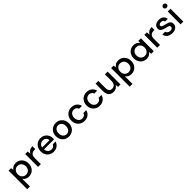

<svg xmlns="http://www.w3.org/2000/svg" viewBox="573 -2864 5228 5228"><g transform="rotate(-45 3187.0 -250.0)"><path d="M67 220V-496H162L173 -419Q197 -454 239 -481Q281 -508 347 -508Q419 -508 474 -474Q529 -440 560.5 -381Q592 -322 592 -247Q592 -172 560.5 -113.5Q529 -55 474 -21.5Q419 12 346 12Q288 12 243.5 -11Q199 -34 173 -76V220ZM328 -80Q396 -80 440 -126.5Q484 -173 484 -248Q484 -297 464 -335Q444 -373 409 -394.5Q374 -416 328 -416Q260 -416 216.5 -369Q173 -322 173 -248Q173 -173 216.5 -126.5Q260 -80 328 -80Z M707 0V-496H802L811 -402Q837 -451 883.5 -479.5Q930 -508 996 -508V-397H967Q923 -397 888.5 -382.5Q854 -368 833.5 -333.5Q813 -299 813 -238V0Z M1305 12Q1232 12 1175.5 -20.5Q1119 -53 1087 -111Q1055 -169 1055 -246Q1055 -324 1086.5 -383Q1118 -442 1174.5 -475Q1231 -508 1306 -508Q1379 -508 1433 -475.5Q1487 -443 1517 -389Q1547 -335 1547 -270Q1547 -260 1546.5 -248.5Q1546 -237 1545 -223H1159Q1164 -151 1206.5 -113.5Q1249 -76 1305 -76Q1350 -76 1380.5 -96.5Q1411 -117 1426 -152H1532Q1512 -82 1452.5 -35Q1393 12 1305 12ZM1305 -421Q1252 -421 1211 -389.5Q1170 -358 1161 -295H1441Q1438 -353 1400 -387Q1362 -421 1305 -421Z M1889 12Q1818 12 1761.5 -20.5Q1705 -53 1672 -111.5Q1639 -170 1639 -248Q1639 -326 1672.5 -384.5Q1706 -443 1763 -475.5Q1820 -508 1890 -508Q1961 -508 2017.5 -475.5Q2074 -443 2107.5 -384.5Q2141 -326 2141 -248Q2141 -170 2107.5 -111.5Q2074 -53 2017 -20.5Q1960 12 1889 12ZM1889 -79Q1927 -79 1959.5 -98Q1992 -117 2012 -154.5Q2032 -192 2032 -248Q2032 -304 2012.5 -341.5Q1993 -379 1960.5 -398Q1928 -417 1890 -417Q1852 -417 1819.5 -398Q1787 -379 1767 -341.5Q1747 -304 1747 -248Q1747 -192 1767 -154.5Q1787 -117 1819 -98Q1851 -79 1889 -79Z M2491 12Q2418 12 2360.5 -21Q2303 -54 2270.5 -112.5Q2238 -171 2238 -248Q2238 -325 2270.5 -383.5Q2303 -442 2360.5 -475Q2418 -508 2491 -508Q2583 -508 2645.5 -460Q2708 -412 2726 -330H2615Q2605 -371 2571 -394Q2537 -417 2491 -417Q2452 -417 2419 -397.5Q2386 -378 2366 -340.5Q2346 -303 2346 -248Q2346 -193 2366 -155.5Q2386 -118 2419 -98Q2452 -78 2491 -78Q2537 -78 2571 -101Q2605 -124 2615 -166H2726Q2709 -86 2646 -37Q2583 12 2491 12Z M3076 12Q3003 12 2945.5 -21Q2888 -54 2855.5 -112.5Q2823 -171 2823 -248Q2823 -325 2855.5 -383.5Q2888 -442 2945.5 -475Q3003 -508 3076 -508Q3168 -508 3230.5 -460Q3293 -412 3311 -330H3200Q3190 -371 3156 -394Q3122 -417 3076 -417Q3037 -417 3004 -397.5Q2971 -378 2951 -340.5Q2931 -303 2931 -248Q2931 -193 2951 -155.5Q2971 -118 3004 -98Q3037 -78 3076 -78Q3122 -78 3156 -101Q3190 -124 3200 -166H3311Q3294 -86 3231 -37Q3168 12 3076 12Z M3609 12Q3519 12 3467.5 -44Q3416 -100 3416 -211V-496H3522V-222Q3522 -78 3640 -78Q3699 -78 3737 -120Q3775 -162 3775 -240V-496H3881V0H3787L3779 -87Q3756 -41 3711.5 -14.5Q3667 12 3609 12Z M4016 220V-496H4111L4122 -419Q4146 -454 4188 -481Q4230 -508 4296 -508Q4368 -508 4423 -474Q4478 -440 4509.5 -381Q4541 -322 4541 -247Q4541 -172 4509.5 -113.5Q4478 -55 4423 -21.5Q4368 12 4295 12Q4237 12 4192.5 -11Q4148 -34 4122 -76V220ZM4277 -80Q4345 -80 4389 -126.5Q4433 -173 4433 -248Q4433 -297 4413 -335Q4393 -373 4358 -394.5Q4323 -416 4277 -416Q4209 -416 4165.5 -369Q4122 -322 4122 -248Q4122 -173 4165.5 -126.5Q4209 -80 4277 -80Z M4882 12Q4810 12 4755 -22Q4700 -56 4669 -115Q4638 -174 4638 -249Q4638 -324 4669 -382.5Q4700 -441 4755.5 -474.5Q4811 -508 4883 -508Q4942 -508 4986.5 -485Q5031 -462 5056 -420L5062 -496H5162V0H5063L5056 -77Q5032 -42 4990 -15Q4948 12 4882 12ZM4901 -80Q4969 -80 5012.5 -127Q5056 -174 5056 -248Q5056 -323 5012.5 -369.5Q4969 -416 4901 -416Q4833 -416 4789 -369.5Q4745 -323 4745 -248Q4745 -199 4765 -161Q4785 -123 4820.5 -101.5Q4856 -80 4901 -80Z M5296 0V-496H5391L5400 -402Q5426 -451 5472.5 -479.5Q5519 -508 5585 -508V-397H5556Q5512 -397 5477.5 -382.5Q5443 -368 5422.5 -333.5Q5402 -299 5402 -238V0Z M5874 12Q5780 12 5719 -34Q5658 -80 5649 -156H5756Q5764 -122 5794 -97.5Q5824 -73 5873 -73Q5921 -73 5943 -93Q5965 -113 5965 -139Q5965 -177 5934.5 -190.5Q5904 -204 5850 -215Q5808 -224 5766.5 -239Q5725 -254 5697.5 -281.5Q5670 -309 5670 -356Q5670 -421 5720 -464.5Q5770 -508 5860 -508Q5943 -508 5994.5 -468Q6046 -428 6055 -355H5953Q5948 -387 5923.5 -405Q5899 -423 5858 -423Q5818 -423 5796 -406.5Q5774 -390 5774 -364Q5774 -338 5804.5 -323Q5835 -308 5885 -296Q5935 -285 5977.5 -270.5Q6020 -256 6046 -228Q6072 -200 6072 -146Q6072 -145 6072 -144Q6072 -77 6019 -32.5Q5966 12 5874 12Z M6248 -590Q6218 -590 6198.5 -608.5Q6179 -627 6179 -655Q6179 -683 6198.5 -701.5Q6218 -720 6248 -720Q6278 -720 6297.5 -701.5Q6317 -683 6317 -655Q6317 -627 6297.5 -608.5Q6278 -590 6248 -590ZM6195 0V-496H6301V0Z"/></g></svg>

Font: Ultramarine Medium
Style: Regular
Weight: 500
Designer: Colophon Foundry, Jonny Pinhorn
Foundry: Colophon Foundry
Version: Version 1.200; ttfautohint (v1.8.3)